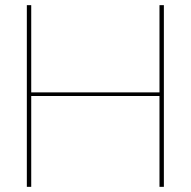

<svg xmlns="http://www.w3.org/2000/svg" viewBox="-20 -724 739 744"><path d="M101 -704V-366H598V-704H615V0H598V-352H101V0H84V-704Z"/></svg>

Font: Prodigy Sans Thin
Style: Regular
Weight: 100
Designer: Wei Huang
Foundry: Wei Huang
Version: Version 1.003; ttfautohint (v1.8.3)